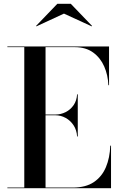

<svg xmlns="http://www.w3.org/2000/svg" viewBox="-20 -996 638 1016"><path d="M19 0V-3.5H108.5V-746.5H19V-750H557V-545H553.5Q551.5 -598.5 531.5 -644.2Q511.5 -690 472.8 -718.2Q434 -746.5 375.5 -746.5H221V-3.5H365Q434 -3.5 476.8 -32.5Q519.5 -61.5 540.5 -111.5Q561.5 -161.5 563.5 -225H567.5V0ZM388 -274Q386 -307.5 369.5 -332.8Q353 -358 327.5 -372Q302 -386 273.5 -386H181.5V-390H273.5Q302 -390 327.5 -402.8Q353 -415.5 369.5 -439.5Q386 -463.5 388 -497H391.5V-274ZM172.5 -856.5 171 -859 283.5 -976H354.5L467 -859L465.5 -856.5L318.5 -924Z"/></svg>

Font: Bodoni Moda 48pt Medium
Style: Regular
Weight: 500
Designer: Owen Earl
Foundry: indestructible type
Version: Version 2.005